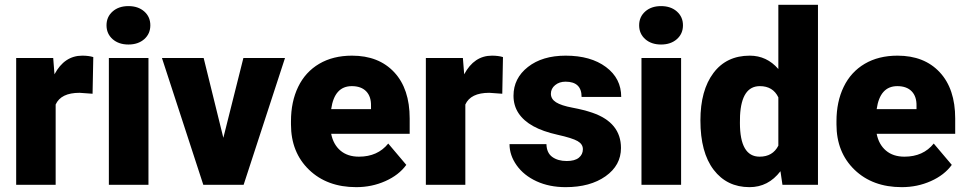

<svg xmlns="http://www.w3.org/2000/svg" viewBox="-20 -770 4020 800"><path d="M365.7 -379.4 311.5 -383.3Q233.9 -383.3 211.9 -334.5V0H47.4V-528.3H201.7L207 -460.4Q248.5 -538.1 322.8 -538.1Q349.1 -538.1 368.7 -532.2Z M598.6 0H433.6V-528.3H598.6ZM423.8 -664.6Q423.8 -699.7 449.2 -722.2Q474.6 -744.6 515.1 -744.6Q555.7 -744.6 581.1 -722.2Q606.4 -699.7 606.4 -664.6Q606.4 -629.4 581.1 -606.9Q555.7 -584.5 515.1 -584.5Q474.6 -584.5 449.2 -606.9Q423.8 -629.4 423.8 -664.6Z M910.6 -195.8 994.1 -528.3H1167.5L995.1 0H827.1L654.8 -528.3H828.6Z M1464.4 9.8Q1342.8 9.8 1267.6 -62.7Q1192.4 -135.3 1192.4 -251.5V-265.1Q1192.4 -346.2 1222.4 -408.2Q1252.4 -470.2 1310.1 -504.2Q1367.7 -538.1 1446.8 -538.1Q1558.1 -538.1 1622.6 -469Q1687 -399.9 1687 -276.4V-212.4H1359.9Q1368.7 -168 1398.4 -142.6Q1428.2 -117.2 1475.6 -117.2Q1553.7 -117.2 1597.7 -171.9L1672.9 -83Q1642.1 -40.5 1585.7 -15.4Q1529.3 9.8 1464.4 9.8ZM1445.8 -411.1Q1373.5 -411.1 1359.9 -315.4H1525.9V-328.1Q1526.9 -367.7 1505.9 -389.4Q1484.9 -411.1 1445.8 -411.1Z M2072.8 -379.4 2018.6 -383.3Q1940.9 -383.3 1918.9 -334.5V0H1754.4V-528.3H1908.7L1914.1 -460.4Q1955.6 -538.1 2029.8 -538.1Q2056.2 -538.1 2075.7 -532.2Z M2408.7 -148.4Q2408.7 -169.4 2386.7 -182.1Q2364.7 -194.8 2303.2 -208.5Q2241.7 -222.2 2201.7 -244.4Q2161.6 -266.6 2140.6 -298.3Q2119.6 -330.1 2119.6 -371.1Q2119.6 -443.8 2179.7 -491Q2239.7 -538.1 2336.9 -538.1Q2441.4 -538.1 2504.9 -490.7Q2568.4 -443.4 2568.4 -366.2H2403.3Q2403.3 -429.7 2336.4 -429.7Q2310.5 -429.7 2293 -415.3Q2275.4 -400.9 2275.4 -379.4Q2275.4 -357.4 2296.9 -343.8Q2318.4 -330.1 2365.5 -321.3Q2412.6 -312.5 2448.2 -300.3Q2567.4 -259.3 2567.4 -153.3Q2567.4 -81.1 2503.2 -35.6Q2439 9.8 2336.9 9.8Q2269 9.8 2215.8 -14.6Q2162.6 -39.1 2132.8 -81.1Q2103 -123 2103 -169.4H2256.8Q2257.8 -132.8 2281.2 -116Q2304.7 -99.1 2341.3 -99.1Q2375 -99.1 2391.8 -112.8Q2408.7 -126.5 2408.7 -148.4Z M2817.9 0H2652.8V-528.3H2817.9ZM2643.1 -664.6Q2643.1 -699.7 2668.5 -722.2Q2693.8 -744.6 2734.4 -744.6Q2774.9 -744.6 2800.3 -722.2Q2825.7 -699.7 2825.7 -664.6Q2825.7 -629.4 2800.3 -606.9Q2774.9 -584.5 2734.4 -584.5Q2693.8 -584.5 2668.5 -606.9Q2643.1 -629.4 2643.1 -664.6Z M2898.4 -268.1Q2898.4 -393.6 2952.6 -465.8Q3006.8 -538.1 3104 -538.1Q3174.8 -538.1 3223.1 -482.4V-750H3388.2V0H3240.2L3231.9 -56.6Q3181.2 9.8 3103 9.8Q3008.8 9.8 2953.6 -62.5Q2898.4 -134.8 2898.4 -268.1ZM3063 -257.8Q3063 -117.2 3145 -117.2Q3199.7 -117.2 3223.1 -163.1V-364.3Q3200.7 -411.1 3146 -411.1Q3069.8 -411.1 3063.5 -288.1Z M3737.3 9.8Q3615.7 9.8 3540.5 -62.7Q3465.3 -135.3 3465.3 -251.5V-265.1Q3465.3 -346.2 3495.4 -408.2Q3525.4 -470.2 3583 -504.2Q3640.6 -538.1 3719.7 -538.1Q3831.1 -538.1 3895.5 -469Q3960 -399.9 3960 -276.4V-212.4H3632.8Q3641.6 -168 3671.4 -142.6Q3701.2 -117.2 3748.5 -117.2Q3826.7 -117.2 3870.6 -171.9L3945.8 -83Q3915 -40.5 3858.6 -15.4Q3802.2 9.8 3737.3 9.8ZM3718.8 -411.1Q3646.5 -411.1 3632.8 -315.4H3798.8V-328.1Q3799.8 -367.7 3778.8 -389.4Q3757.8 -411.1 3718.8 -411.1Z"/></svg>

Font: Roboto Black
Style: Regular
Weight: 900
Designer: Google
Version: Version 2.134; 2016